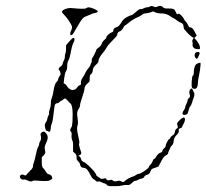

<svg xmlns="http://www.w3.org/2000/svg" viewBox="-20 -633 706 657"><path d="M122 -179Q130 -188 139 -175Q148 -164 138 -144Q132 -132 133 -124Q134 -116 135 -112.5Q136 -109 130 -102L123 -95V-78Q123 -62 127.5 -58Q132 -54 137 -45.5Q142 -37 146 -37Q154 -36 158 -28Q160 -23 157.5 -20.5Q155 -18 148 -15Q140 -12 105 -15Q94 -16 92 -14Q87 -9 73 -16Q67 -19 63 -19Q57 -17 52.5 -20.5Q48 -24 48 -28.5Q48 -33 53 -35Q57 -37 62.5 -34Q68 -31 70.5 -35Q73 -39 83 -48.5Q93 -58 93 -64Q93 -70 95 -74.5Q97 -79 100 -92Q107 -127 111 -131Q114 -135 114 -140Q114 -145 117 -149Q123 -157 119 -171Q118 -176 122 -179ZM629 -324Q636 -336 640 -324Q642 -319 644 -316Q647 -313 643 -299Q640 -292 637.5 -283Q635 -274 631 -269Q627 -264 625 -254Q623 -246 622 -244.5Q621 -243 617 -241Q612 -239 608 -240Q600 -244 610 -257Q614 -264 614 -267Q614 -270 618 -278Q622 -286 622 -290Q622 -294 626.5 -297.5Q631 -301 630 -305.5Q629 -310 628 -314.5Q627 -319 629 -324ZM656 -416Q664 -419 665.5 -418Q667 -417 666 -408Q665 -397 664 -391.5Q663 -386 662 -380.5Q661 -375 659 -364.5Q657 -354 657 -346Q656 -329 646 -329Q639 -329 637 -333.5Q635 -338 636 -354Q637 -373 640 -374.5Q643 -376 643 -381Q643 -399 648 -409Q650 -413 656 -416ZM654 -455Q662 -456 663 -452Q664 -451 662 -446.5Q660 -442 658 -437.5Q656 -433 654 -432Q652 -431 649 -435Q646 -439 646 -444Q646 -453 654 -455ZM275 -605Q279 -608 283 -608Q289 -608 301 -603Q313 -598 314 -595Q316 -593 312.5 -591Q309 -589 303 -588Q297 -587 293.5 -585Q290 -583 279 -579Q269 -576 263.5 -570.5Q258 -565 247 -546Q238 -530 233 -522Q226 -510 222 -513Q218 -516 223 -528Q228 -537 226 -543Q224 -549 220 -555Q216 -561 213 -566Q210 -571 201 -580.5Q192 -590 192 -592Q192 -598 204.5 -602.5Q217 -607 229 -605Q271 -601 275 -605ZM520 -611Q531 -616 538 -608Q542 -603 557 -604Q570 -604 574 -602Q578 -600 582 -591Q583 -588 584.5 -586Q586 -584 586 -584Q588 -585 590 -586Q593 -587 599.5 -581Q606 -575 609 -569Q611 -563 615 -560Q619 -557 623 -548Q626 -542 627.5 -540.5Q629 -539 633 -539Q639 -538 646 -525L653 -511L649 -507L645 -503L653 -494Q660 -485 663 -477Q665 -468 664 -466Q663 -464 656 -465Q647 -465 642.5 -470Q638 -475 639 -480.5Q640 -486 638.5 -490Q637 -494 640 -499L643 -503L634 -509Q626 -515 620.5 -521.5Q615 -528 611.5 -532Q608 -536 608 -543Q608 -553 597 -556Q592 -558 583.5 -564.5Q575 -571 573.5 -571Q572 -571 565 -576Q549 -588 530 -587Q522 -587 513 -590L504 -594L493 -590Q482 -587 476.5 -587Q471 -587 465 -582Q459 -577 451 -574Q436 -568 419 -554Q412 -548 408 -546Q404 -544 402 -538Q400 -534 395.5 -529.5Q391 -525 388 -525Q387 -525 385 -523Q383 -521 382 -518.5Q381 -516 381 -514Q381 -510 366 -495.5Q351 -481 345 -470.5Q339 -460 332 -452Q317 -434 317 -424Q317 -419 308.5 -411.5Q300 -404 298 -396Q297 -382 291 -379Q287 -377 287 -366Q287 -358 286.5 -355.5Q286 -353 281 -349Q269 -339 269 -329Q269 -323 261.5 -301Q254 -279 254 -273.5Q254 -268 251 -263Q241 -251 245 -233Q248 -213 246 -206Q241 -195 247 -171Q253 -147 251 -142Q249 -138 254 -123Q259 -111 258 -107.5Q257 -104 250 -101Q249 -100 248 -99Q255 -99 258 -87Q259 -82 266 -79Q274 -76 291 -58.5Q308 -41 309 -35Q310 -31 315.5 -28Q321 -25 323 -23Q326 -19 339 -23Q342 -24 344 -20Q346 -14 357 -17Q362 -19 365 -16Q373 -10 382 -14Q388 -16 394.5 -12.5Q401 -9 404 -11Q417 -23 432 -28Q440 -30 445 -34Q450 -38 454 -38Q460 -38 475 -48.5Q490 -59 490 -63Q490 -65 495.5 -70.5Q501 -76 502.5 -82Q504 -88 507 -89Q510 -90 512 -93Q521 -109 530 -111Q535 -112 535.5 -116.5Q536 -121 541.5 -125.5Q547 -130 547 -135Q547 -139 552.5 -148.5Q558 -158 560 -158Q562 -158 563.5 -162.5Q565 -167 571 -170Q577 -173 578.5 -182Q580 -191 585 -193Q588 -195 588.5 -197Q589 -199 586 -208Q585 -212 593 -220Q606 -234 611 -230Q616 -225 609 -211Q605 -204 603.5 -199.5Q602 -195 596 -194Q593 -193 592 -191.5Q591 -190 592 -185Q592 -178 585 -172Q575 -162 574 -150Q574 -141 568.5 -135.5Q563 -130 563 -128.5Q563 -127 559.5 -120Q556 -113 555 -108.5Q554 -104 549 -102Q540 -99 529 -76L522 -63L511 -59Q501 -56 499 -54Q497 -52 494 -44.5Q491 -37 483.5 -35Q476 -33 473.5 -28Q471 -23 464.5 -22Q458 -21 452 -17.5Q446 -14 442 -14Q438 -14 431 -6.5Q424 1 416 0Q408 -1 399 1.5Q390 4 378.5 4Q367 4 358 4Q349 4 345.5 -0.5Q342 -5 339 -5Q336 -5 328.5 -9Q321 -13 317 -12Q310 -10 306 -16Q305 -17 299.5 -20.5Q294 -24 289.5 -34Q285 -44 279 -51.5Q273 -59 265 -59Q256 -59 254 -70Q253 -76 247 -81.5Q241 -87 242 -94.5Q243 -102 237 -108L230 -114V-129Q231 -145 227.5 -152.5Q224 -160 225 -170Q226 -180 223 -182Q217 -187 224 -197Q227 -201 228 -217Q231 -273 220 -280Q217 -282 215 -285Q207 -294 204 -295.5Q201 -297 198 -294Q196 -291 191 -289Q186 -287 183 -283.5Q180 -280 177 -280Q173 -280 170.5 -278Q168 -276 167 -271.5Q166 -267 165 -258Q161 -220 158 -212Q155 -207 154 -198Q153 -182 149 -182Q146 -182 145 -183.5Q144 -185 141 -185Q136 -185 134 -199Q132 -208 136.5 -213.5Q141 -219 142 -226.5Q143 -234 146 -238Q149 -242 148 -246.5Q147 -251 150.5 -260Q154 -269 154 -278.5Q154 -288 155 -291Q161 -306 163 -322Q167 -347 174 -353Q178 -356 179.5 -363Q181 -370 184.5 -373.5Q188 -377 187 -383Q186 -389 183 -392Q177 -399 187 -405Q193 -409 194.5 -415.5Q196 -422 199 -427Q202 -432 202 -439.5Q202 -447 204 -451Q206 -455 206 -466V-478L217 -491Q228 -504 231 -503Q235 -503 235 -498Q235 -493 232 -488Q227 -481 221 -448Q218 -432 214 -426Q210 -420 210 -407.5Q210 -395 206 -389.5Q202 -384 200 -367.5Q198 -351 198 -350Q197 -350 198 -348.5Q199 -347 202 -346Q206 -344 208.5 -339Q211 -334 217 -329.5Q223 -325 227 -325Q239 -325 244 -334Q247 -339 252 -341Q256 -342 256.5 -343.5Q257 -345 257 -351Q257 -359 262 -366Q267 -373 272 -383.5Q277 -394 282.5 -399.5Q288 -405 289.5 -411Q291 -417 292.5 -418Q294 -419 294 -426Q294 -433 295.5 -434Q297 -435 303.5 -448Q310 -461 310 -463Q310 -465 316 -469Q325 -475 328 -483Q330 -491 340 -499Q344 -502 344 -506Q344 -509 351.5 -515.5Q359 -522 364 -523Q368 -525 368 -529Q368 -537 379 -540Q387 -541 399 -562Q404 -569 415 -575Q426 -581 429.5 -581Q433 -581 445 -592Q457 -603 461 -602Q465 -601 471.5 -604.5Q478 -608 483.5 -608Q489 -608 492 -610Q498 -615 507 -610Q512 -607 520 -611Z"/></svg>

Font: TT2020 Style D
Style: Italic
Weight: 400
Italic angle: -15°
Version: Version 0.2.000